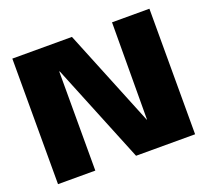

<svg xmlns="http://www.w3.org/2000/svg" viewBox="-116 -822 1063 970"><g transform="rotate(-20 415.5 -337.5)"><path d="M39 0H239.5V-532.5H242L458.5 0H776V-675H575L573 -153H571.5L359.5 -675H39Z"/></g></svg>

Font: Anybody Thin ExtraBold
Style: Regular
Weight: 800
Version: Version 1.113;gftools[0.9.25]